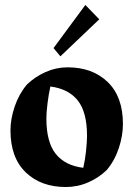

<svg xmlns="http://www.w3.org/2000/svg" viewBox="-20 -735 525 770"><path d="M473 -238Q473 -191 456.5 -141Q440 -91 408 -53Q376 -22 333.5 -3.5Q291 15 244 15Q144 15 83 -44Q22 -103 22 -212Q22 -258 39 -308Q56 -358 88 -396Q120 -427 162.5 -446Q205 -465 251 -465Q351 -465 412 -406Q473 -347 473 -238ZM314 -62Q321 -92 325 -129Q329 -166 329 -190Q329 -286 291.5 -332.5Q254 -379 182 -388Q175 -357 170.5 -320Q166 -283 166 -260Q166 -165 203.5 -118Q241 -71 314 -62ZM194.7 -542.2 322.3 -715.1 378.1 -657.6 222.2 -509.1Z"/></svg>

Font: Rakkas
Style: Regular
Weight: 400
Designer: Zeynep Akay
Foundry: Zeynep Akay
Version: Version 2.000